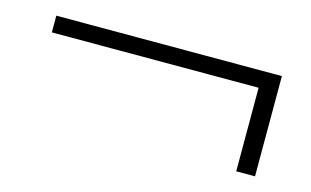

<svg xmlns="http://www.w3.org/2000/svg" viewBox="-45 -552 720 444"><g transform="rotate(15 315.0 -330.0)"><path d="M585 -450V-410V-210H540V-410H45V-450Z"/></g></svg>

Font: Kumar One Outline
Style: Regular
Weight: 400
Designer: Parimal Parmar
Foundry: Indian Type Foundry
Version: Version 1.000;PS 1.000;hotconv 1.0.88;makeotf.lib2.5.647800